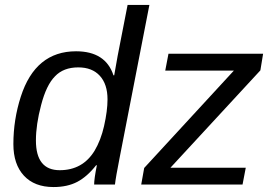

<svg xmlns="http://www.w3.org/2000/svg" viewBox="-20 -745 1096 775"><path d="M196 10Q119 10 76.5 -36Q34 -82 34 -163Q34 -262 64 -355Q123 -538 287 -538Q406 -538 438 -441H441L455 -520L495 -725H583L463 -109Q447 -28 444 0H360Q360 -23 371 -78H368Q332 -32 292 -11Q252 10 196 10ZM221 -58Q314 -58 362 -137Q387 -179 400 -236Q414 -298 414 -344Q414 -405 383 -439Q352 -473 296 -473Q236 -473 202 -437Q167 -402 146 -321Q125 -242 125 -178Q125 -58 221 -58ZM959 0H550L562 -67L924 -460H647L660 -528H1042L1031 -461L668 -68H972Z"/></svg>

Font: Libra Sans
Style: Italic
Weight: 400
Italic angle: -12°
Foundry: Context Ltd
Version: Version 1.002